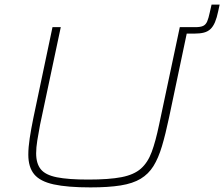

<svg xmlns="http://www.w3.org/2000/svg" viewBox="-20 -806 974 834"><path d="M755 -660 761 -688H828Q851 -688 862.5 -693.5Q874 -699 880 -713Q886 -727 891 -751L899 -786H934L928 -758Q922 -729 914 -710Q906 -691 894.5 -680Q883 -669 866 -664.5Q849 -660 824 -660ZM373 8Q273 8 213.5 -5Q154 -18 128.5 -49Q103 -80 103 -134Q103 -166 109 -205.5Q115 -245 125 -294L208 -688H244L154 -264Q147 -227 142 -196Q137 -165 137 -140Q137 -96 157 -71Q177 -46 226.5 -36Q276 -26 363 -26Q454 -26 508 -36.5Q562 -47 592 -73.5Q622 -100 639 -146Q656 -192 671 -264L761 -688H797L714 -294Q699 -223 683.5 -171Q668 -119 646.5 -84.5Q625 -50 591 -29.5Q557 -9 504 -0.5Q451 8 373 8Z"/></svg>

Font: Saira Expanded Thin
Style: Italic
Weight: 250
Width: 7
Italic angle: -12°
Designer: Hector Gatti with collaboration of the Omnibus-Type team
Foundry: Omnibus-Type
Version: Version 1.101